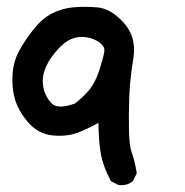

<svg xmlns="http://www.w3.org/2000/svg" viewBox="-20 -370 540 559"><path d="M324.7 168.5 305.2 158.7 303.2 157.7 302.2 156.2Q278.3 110.4 272.5 71.3Q267.1 36.1 266.6 -12.2Q237.3 3.9 209.5 15.1Q176.8 28.3 134.3 24.4Q90.8 20 62 -13.7Q33.7 -46.9 23.4 -81.5Q13.7 -115.7 16.6 -154.8Q19.5 -194.3 38.1 -226.1Q46.9 -241.7 56.9 -256.6Q66.9 -271.5 78.6 -285.6Q101.6 -314.9 130.9 -330.6Q160.6 -345.7 192.4 -348.6Q223.6 -351.6 262.2 -348.6Q302.7 -345.7 340.3 -303.7Q378.4 -261.7 368.2 -199.7Q358.4 -141.1 356.4 -88.9Q354.5 -36.1 355.5 9.8Q356.4 54.7 363.8 75.2Q372.1 97.2 377.9 132.8V134.8L377.4 136.2L367.7 155.8L367.2 157.2L366.2 157.7Q350.6 170.9 326.7 168.9H325.7ZM196.3 -67.9Q201.2 -70.8 205.6 -74.5Q210 -78.1 214.8 -82.5Q219.7 -86.9 224.9 -92Q230 -97.2 234.9 -102.5Q255.4 -125 268.1 -162.1Q273.9 -180.7 278.1 -195.3Q282.2 -210 283.7 -220.2Q286.6 -237.3 262.2 -251Q253.4 -255.9 244.4 -258.5Q235.4 -261.2 226.1 -262.2Q216.8 -263.2 207.5 -261.7Q178.7 -258.3 152.8 -231Q139.2 -216.8 129.4 -202.9Q119.6 -189 113.8 -175.3Q107.9 -162.1 105.7 -148.4Q103.5 -134.8 105.5 -121.1Q108.9 -93.3 128.4 -70.8Q146 -50.3 196.3 -67.9Z"/></svg>

Font: NaikaiFont
Style: SemiBold
Weight: 600
Version: Version 1.89